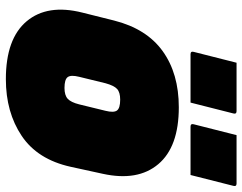

<svg xmlns="http://www.w3.org/2000/svg" viewBox="-106 -701 827 655"><g transform="rotate(90 307.5 -373.5)"><path d="M346 -570Q481 -570 540 -500Q599 -430 573 -311L549 -201Q524 -88 443.5 -34Q363 20 250 20Q112 20 52.5 -51Q-7 -122 23 -241L50 -349Q78 -460 154.5 -515Q231 -570 346 -570ZM320 -370Q295 -370 283.5 -359.5Q272 -349 264 -320L242 -230Q235 -202 243 -191Q251 -180 280 -180Q305 -180 317 -191Q329 -202 336 -230L358 -320Q365 -348 357 -359Q349 -370 320 -370ZM194 -767H359Q370 -767 367 -756L330 -610H165Q154 -610 157 -621ZM441 -767H606Q617 -767 614 -756L577 -610H412Q401 -610 404 -621Z"/></g></svg>

Font: Recursive Mn Lnr St XBk
Style: Italic
Weight: 1000
Italic angle: -15°
Monospace: yes
Version: Version 1.079;hotconv 1.0.112;makeotfexe 2.5.65598; ttfautoh